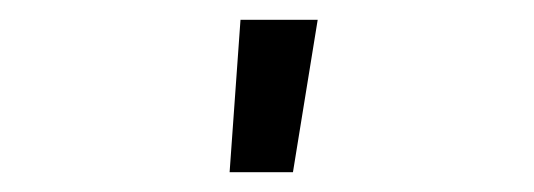

<svg xmlns="http://www.w3.org/2000/svg" viewBox="-20 -774 540 194"><path d="M212 -600 223 -754H301L276 -600Z"/></svg>

Font: Iosevka Term Curly
Style: Regular
Weight: 400
Designer: Belleve Invis
Foundry: Belleve Invis
Version: Version 32.3.0